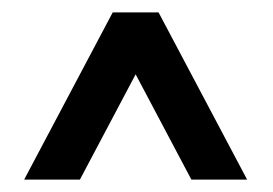

<svg xmlns="http://www.w3.org/2000/svg" viewBox="-20 -720 440 310"><path d="M162 -700H236L379 -430H289L199 -600L109 -430H19Z"/></svg>

Font: kids-team
Style: team
Weight: 400
Designer: Ryoichi Tsunekawa, Thomas Gollenia, Laura Emeder
Foundry: Ryoichi Tsunekawa, Thomas Gollenia, Laura Emeder
Version: Version 2.000